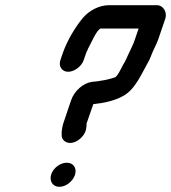

<svg xmlns="http://www.w3.org/2000/svg" viewBox="-20 -706 660 741"><path d="M178 -34C169 -8 183 15 209 15C234 15 260 -5 269 -30C278 -56 264 -78 238 -78C213 -78 187 -59 178 -34ZM334 -390C301 -385 267 -356 254 -318L224 -229C221 -219 219 -208 218 -197V-187C217 -175 222 -166 231 -160C261 -140 310 -176 313 -213L314 -223V-229L340 -304C379 -308 423 -317 456 -336C503 -362 527 -423 557 -476L566 -498C571 -511 585 -538 590 -552L618 -634C626 -658 611 -686 585 -686H401C361 -686 323 -664 300 -637C272 -604 240 -551 223 -503L213 -474C205 -450 219 -429 243 -429C267 -429 295 -450 303 -474L313 -503C314 -506 315 -508 317 -511C318 -515 321 -521 326 -530C333 -543 356 -596 370 -596H515L500 -552C496 -539 486 -519 481 -508C472 -491 466 -472 455 -456C450 -447 432 -407 422 -407C404 -401 388 -397 366 -394C365 -394 360 -393 354 -392C348 -392 339 -390 334 -390Z"/></svg>

Font: Electronic
Style: BlkSuIt
Weight: 900
Version: Version 1.011